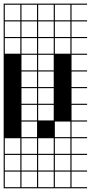

<svg xmlns="http://www.w3.org/2000/svg" viewBox="-20 -747 495 1046"><path d="M0 278.8V187.9H6.1V272.7H90.9V187.9H0V-727.3H181.8V-721.2H97V-636.4H181.8V-630.3H97V-545.5H181.8V-539.4H97V-454.5H181.8V-448.5H97V-363.6H181.8V-357.6H97V-272.7H181.8V-266.7H97V-181.8H181.8V-175.8H97V-90.9H181.8V-84.8H97V0H181.8V6.1H97V90.9H181.8V97H97V181.8H181.8V187.9H97V272.7H181.8V278.8ZM6.1 -636.4H90.9V-721.2H6.1ZM6.1 -545.5H90.9V-630.3H6.1ZM6.1 -454.5H90.9V-539.4H6.1ZM6.1 90.9H90.9V6.1H6.1ZM90.9 97H6.1V181.8H90.9ZM454.5 278.8H181.8V187.9H187.9V272.7H272.7V187.9H278.8V272.7H363.6V187.9H181.8V-727.3H454.5V-721.2H369.7V-636.4H454.5V-630.3H369.7V-545.5H454.5V-539.4H369.7V-454.5H454.5V-448.5H369.7V-363.6H454.5V-357.6H369.7V-272.7H454.5V-266.7H369.7V-181.8H454.5V-175.8H369.7V-90.9H454.5V-84.8H369.7V0H454.5V6.1H369.7V90.9H454.5V97H369.7V181.8H454.5V187.9H369.7V272.7H454.5ZM187.9 -636.4H272.7V-721.2H187.9ZM278.8 -636.4H363.6V-721.2H278.8ZM187.9 -545.5H272.7V-630.3H187.9ZM278.8 -545.5H363.6V-630.3H278.8ZM187.9 -454.5H272.7V-539.4H187.9ZM278.8 -454.5H363.6V-539.4H278.8ZM187.9 -363.6H272.7V-448.5H187.9ZM187.9 -272.7H272.7V-357.6H187.9ZM187.9 -181.8H272.7V-266.7H187.9ZM187.9 -90.9H272.7V-175.8H187.9ZM278.8 0H363.6V-84.8H278.8ZM187.9 90.9H272.7V6.1H187.9ZM278.8 90.9H363.6V6.1H278.8ZM363.6 97H278.8V181.8H363.6ZM187.9 181.8H272.7V97H187.9Z"/></svg>

Font: Micro 5 Charted
Style: Regular
Weight: 400
Designer: Sarah Cadigan-Fried
Version: Version 1.000; ttfautohint (v1.8.4.7-5d5b)